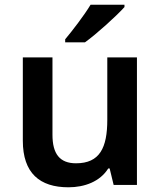

<svg xmlns="http://www.w3.org/2000/svg" viewBox="-20 -786 682 816"><path d="M509 -756V-766H365C338 -721 288 -656 257 -619V-606H341C390 -641 476 -719 509 -756ZM562 -542H436V-277C436 -158 404 -92 303 -92C234 -92 203 -132 203 -213V-542H77V-188C77 -50 149 10 271 10C339 10 405 -14 440 -70H446L463 0H562Z"/></svg>

Font: Noto Sans Telugu SemiBold
Style: Regular
Weight: 600
Designer: Jelle Bosma - Monotype Design Team
Foundry: Monotype Imaging Inc.
Version: Version 2.005